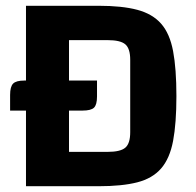

<svg xmlns="http://www.w3.org/2000/svg" viewBox="-20 -645 679 665"><path d="M70 -625H321Q403 -625 455.5 -611Q508 -597 538 -563Q568 -529 579.5 -468Q591 -407 591 -312Q591 -218 579.5 -157Q568 -96 538 -61.5Q508 -27 455.5 -13.5Q403 0 321 0H70ZM219 -506V-119H353Q397 -119 414 -133.5Q431 -148 431 -187V-438Q431 -477 414 -491.5Q397 -506 353 -506ZM15 -316Q15 -345 25.5 -355.5Q36 -366 64 -366H316V-311Q316 -282 305.5 -272Q295 -262 266 -262H15Z"/></svg>

Font: Changa ExtraLight SemiBold
Style: Regular
Weight: 600
Version: Version 3.002; ttfautohint (v1.8.2)